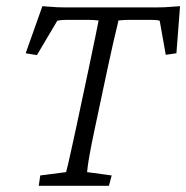

<svg xmlns="http://www.w3.org/2000/svg" viewBox="-20 -597 599 617"><path d="M558.6 -577.1 546.9 -425.8 512.7 -420.9 493.2 -530.3Q489.3 -532.2 479.5 -532.7Q469.7 -533.2 462.9 -533.2H425.8Q416 -533.2 396.5 -533.2Q377 -533.2 360.4 -531.2Q358.4 -519.5 354 -502.4Q349.6 -485.4 343.3 -457Q336.9 -428.7 327.1 -383.8L284.2 -181.6Q273.4 -130.9 268.6 -103.5Q263.7 -76.2 262.2 -64Q260.7 -51.8 259.8 -43.9L338.9 -33.2L330.1 0H104.5L109.4 -33.2L192.4 -43.9Q195.3 -53.7 198.7 -68.8Q202.1 -84 208 -110.4Q213.9 -136.7 223.6 -181.6L266.6 -383.8Q280.3 -450.2 287.6 -484.9Q294.9 -519.5 296.9 -531.2Q281.2 -533.2 262.2 -533.2Q243.2 -533.2 232.4 -533.2H195.3Q188.5 -533.2 180.2 -532.7Q171.9 -532.2 164.1 -530.3L98.6 -419.9L62.5 -425.8L116.2 -577.1Q131.8 -576.2 143.1 -575.2Q154.3 -574.2 165 -573.7Q175.8 -573.2 189.5 -573.2H483.4Q498 -573.2 508.3 -573.7Q518.6 -574.2 530.3 -575.2Q542 -576.2 558.6 -577.1Z"/></svg>

Font: Crimson Pro ExtraLight
Style: Italic
Weight: 250
Italic angle: -12°
Designer: Jacques Le Bailly
Foundry: Baron von Fonthausen
Version: Version 1.003